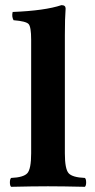

<svg xmlns="http://www.w3.org/2000/svg" viewBox="-20 -718 365 740"><path d="M100.1 -127V-564.9Q100.1 -614.7 90.1 -625.5Q80.1 -636.2 32.2 -640.1Q24.4 -654.3 28.8 -671.9Q152.8 -676.8 216.8 -698.2Q232.9 -698.2 232.9 -685.1Q230 -647.9 230 -583V-127Q230 -66.9 244.4 -50.5Q258.8 -34.2 307.1 -32.2Q312 -28.3 312 -15.1Q312 -2 307.1 2Q221.2 0 165 0Q106.9 0 22.9 2Q18.1 -2 18.1 -14.9Q18.1 -27.8 22.9 -32.2Q70.8 -34.2 85.4 -50.5Q100.1 -66.9 100.1 -127Z"/></svg>

Font: Linux Libertine
Style: Bold
Weight: 700
Designer: Philipp H. Poll
Foundry: Philipp H. Poll
Version: Version 5.0.3